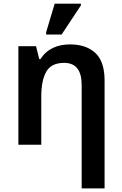

<svg xmlns="http://www.w3.org/2000/svg" viewBox="-20 -796 672 1056"><path d="M318.8 -606 424.8 -766.1V-775.9H280.8L233.9 -619.1V-606ZM555.2 240.2V-353C555.2 -422.9 538.1 -473.6 504.4 -504.9C470.2 -536.1 423.8 -551.8 365.2 -551.8C296.9 -551.8 237.8 -527.3 203.1 -471.2H195.8L178.2 -542H81.1V0H207V-265.1C207 -324.2 216.3 -370.1 234.9 -402.3C252.9 -434.1 285.6 -450.2 333 -450.2C397 -450.2 429.2 -409.7 429.2 -328.1V240.2Z"/></svg>

Font: Noto Reveo Sans
Style: Regular
Weight: 600
Designer: Monotype Design Team
Foundry: Monotype Imaging Inc.
Version: Version 2.007